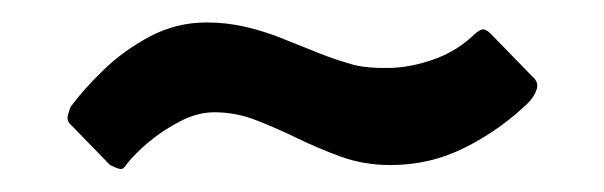

<svg xmlns="http://www.w3.org/2000/svg" viewBox="-20 -674 538 171"><path d="M450 -582Q425 -558 394 -542.5Q363 -527 328 -527Q304 -527 283.5 -534.5Q263 -542 244.5 -551Q226 -560 208 -567Q190 -574 171 -574Q156 -574 140.5 -566Q125 -558 112.5 -547.5Q100 -537 93 -528Q90 -523 87 -523.5Q84 -524 78 -527L44 -562Q39 -566 40.5 -571.5Q42 -577 43 -579Q54 -594 72 -611.5Q90 -629 113.5 -641.5Q137 -654 164 -654Q182 -654 199 -650Q216 -646 232 -639.5Q248 -633 264.5 -626.5Q281 -620 296 -616Q309 -613 327.5 -613.5Q346 -614 366 -621Q386 -628 401 -642Q405 -646 408.5 -647.5Q412 -649 417 -644L454 -606Q460 -601 458 -594.5Q456 -588 450 -582Z"/></svg>

Font: Glory SemiBold
Style: Regular
Weight: 600
Designer: Robert Leuschke
Foundry: Robert Leuschke
Version: Version 1.011